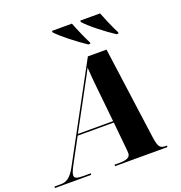

<svg xmlns="http://www.w3.org/2000/svg" viewBox="-219 -1082 1147 1219"><g transform="rotate(-20 354.0 -472.0)"><path d="M455 -784H468L469 -792C446 -837 415 -909 402 -944H268L267 -935C301 -896 394 -824 455 -784ZM645 -784H659V-792C636 -837 606 -907 592 -944H459L458 -935C492 -895 584 -824 645 -784ZM-57 0H188L190 -10H141C97 -10 80 -16 80 -35C80 -49 86 -64 106 -102L193 -263H437L455 -80C456 -69 457 -59 457 -48C457 -21 431 -10 387 -10H351L349 0H703L705 -10H699C657 -10 647 -22 637 -91L552 -714H426L87 -88C52 -24 23 -10 -13 -10H-55ZM329 -515C361 -575 381 -609 400 -648C402 -603 406 -565 412 -506L436 -273H198Z"/></g></svg>

Font: Noto Serif Display ExtraBold
Style: Italic
Weight: 800
Italic angle: -12°
Designer: Monotype Design Team
Foundry: Monotype Imaging Inc.
Version: Version 2.009